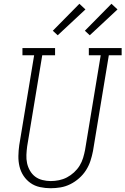

<svg xmlns="http://www.w3.org/2000/svg" viewBox="-20 -990 665 1018"><path d="M248 8Q220 8 192 2Q164 -4 142 -19.5Q120 -35 105 -57.5Q90 -80 83.5 -107Q77 -134 77.5 -163Q78 -192 82 -220L161 -697H99V-735H272V-697H204L124 -214Q121 -192 120 -169Q119 -146 123.5 -125Q128 -104 139 -85Q150 -66 166.5 -53.5Q183 -41 205 -35.5Q227 -30 249 -30Q271 -30 293 -34.5Q315 -39 335 -49.5Q355 -60 372.5 -76Q390 -92 402 -111.5Q414 -131 420.5 -152.5Q427 -174 431 -195L514 -697H451V-735H625V-697H557L473 -189Q468 -163 459.5 -137Q451 -111 436 -87.5Q421 -64 399.5 -45Q378 -26 353 -13.5Q328 -1 301.5 3.5Q275 8 248 8ZM456 -803 430 -827 571 -970 603 -940ZM286 -803 260 -827 401 -970 433 -940Z"/></svg>

Font: Iosevka Etoile XLtObl
Style: Regular
Weight: 200
Italic angle: -9°
Designer: Belleve Invis
Foundry: Belleve Invis
Version: Version 15.5.2; ttfautohint (v1.8.4)